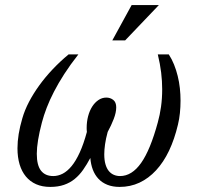

<svg xmlns="http://www.w3.org/2000/svg" viewBox="-20 -736 821 767"><path d="M327.1 -209Q326.7 -212.9 326.4 -216.8Q326.2 -220.7 326.2 -224.6Q326.2 -249.5 332 -271.7Q337.9 -293.9 348.4 -310.3Q358.9 -326.7 373.3 -336.4Q387.7 -346.2 404.8 -346.2Q420.4 -346.2 432.4 -336.9Q444.3 -327.6 444.3 -307.1Q444.3 -286.6 434.3 -260.7Q424.3 -234.9 410.2 -209Q402.8 -182.1 399.7 -159.9Q396.5 -137.7 396.5 -119.6Q396.5 -96.2 401.4 -79.6Q406.2 -63 414.8 -52.7Q423.3 -42.5 434.8 -37.6Q446.3 -32.7 459.5 -32.7Q506.8 -32.7 543.7 -85Q580.6 -137.2 610.4 -247.1Q618.7 -276.9 623.3 -309.8Q627.9 -342.8 627.9 -379.4Q627.9 -411.6 623.8 -446Q619.6 -480.5 610.4 -518.6H654.3Q666.5 -500 675.3 -478Q684.1 -456.1 689.9 -432.4Q695.8 -408.7 698.5 -383.8Q701.2 -358.9 701.2 -334Q701.2 -308.6 698.7 -284.4Q696.3 -260.3 690.9 -238.3Q677.2 -180.2 655.3 -134Q633.3 -87.9 603.5 -55.7Q573.7 -23.4 537.1 -6.3Q500.5 10.7 458 10.7Q430.2 10.7 408.9 2.2Q387.7 -6.3 373.3 -21.7Q358.9 -37.1 350.8 -58.3Q342.8 -79.6 340.8 -105Q327.1 -79.1 312 -57.6Q296.9 -36.1 278.3 -21Q259.8 -5.9 235.8 2.4Q211.9 10.7 180.7 10.7Q148.9 10.7 124.5 0Q100.1 -10.7 83.5 -30.8Q66.9 -50.8 58.3 -79.3Q49.8 -107.9 49.8 -143.6Q49.8 -197.8 69.3 -263.7Q78.6 -295.9 95.9 -329.1Q113.3 -362.3 137 -395Q160.6 -427.7 190.2 -459Q219.7 -490.2 253.9 -518.6H293Q260.7 -477.5 236.8 -440.4Q212.9 -403.3 195.6 -369.6Q178.2 -335.9 166.5 -305.4Q154.8 -274.9 147.5 -247.1Q127 -169.4 127 -121.6Q127 -75.7 143.8 -54.2Q160.6 -32.7 192.9 -32.7Q211.9 -32.7 230.5 -42.2Q249 -51.8 266.1 -72.5Q283.2 -93.3 298.6 -127Q314 -160.6 327.1 -209ZM505.9 -715.8H614.7L480 -574.7H428.7Z"/></svg>

Font: Arian AMU Serif
Style: Italic
Weight: 400
Italic angle: -15°
Designer: Ruben Hakobyan (Tarumian)
Foundry: Ruben Hakobyan (Tarumian)
Version: Version 1.002